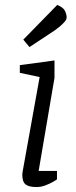

<svg xmlns="http://www.w3.org/2000/svg" viewBox="-20 -751 306 775"><path d="M127 4Q97 4 83.5 -6.5Q70 -17 70 -46Q70 -47 70.5 -52Q71 -57 72 -62L140 -440L60 -457V-488L200 -507V-437L136 -61H210V-27Q208 -25 195 -17.5Q182 -10 164 -3Q146 4 127 4ZM99 -561 74 -591 211 -731Q236 -721 242.5 -706.5Q249 -692 249 -681Q249 -672 240 -662Q231 -652 220 -643Q209 -634 202 -629Z"/></svg>

Font: Faustina Light Light
Style: Italic
Weight: 300
Italic angle: -8°
Version: Version 1.200